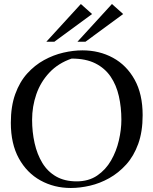

<svg xmlns="http://www.w3.org/2000/svg" viewBox="-20 -925 765 957"><path d="M333 12Q250 12 182 -25.5Q114 -63 74 -135.5Q34 -208 34 -313Q34 -395 56 -456Q78 -517 115.5 -558.5Q153 -600 199.5 -625.5Q246 -651 295.5 -662.5Q345 -674 391 -674Q475 -674 543 -637Q611 -600 651 -528Q691 -456 691 -351Q691 -269 669 -208Q647 -147 609 -105Q571 -63 524.5 -37Q478 -11 428.5 0.5Q379 12 333 12ZM362 -21Q422 -21 464.5 -50Q507 -79 533.5 -125Q560 -171 572.5 -225Q585 -279 585 -328Q585 -390 572.5 -445.5Q560 -501 531.5 -543Q503 -585 455.5 -609Q408 -633 337 -633Q270 -610 226 -563Q182 -516 161 -455Q140 -394 140 -328Q140 -267 152.5 -211.5Q165 -156 191 -113Q217 -70 259.5 -45.5Q302 -21 362 -21ZM366 -717 538 -905 594 -855 406 -717ZM211 -717 383 -905 439 -855 251 -717Z"/></svg>

Font: Belleza
Style: Regular
Weight: 400
Designer: Eduardo Rodriguez Tunni
Foundry: Eduardo Rodriguez Tunni
Version: Version 1.003; ttfautohint (v1.8.4.7-5d5b)